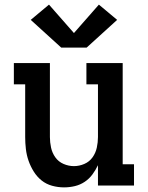

<svg xmlns="http://www.w3.org/2000/svg" viewBox="-20 -803 640 831"><path d="M257 8Q231 8 205.5 1Q180 -6 160 -22Q140 -38 126 -60.5Q112 -83 103.5 -107.5Q95 -132 92 -158Q89 -184 89 -210V-438H40V-530H196V-210Q196 -187 201 -164Q206 -141 219.5 -122Q233 -103 255 -93.5Q277 -84 300 -84Q323 -84 345 -93.5Q367 -103 380.5 -122Q394 -141 399 -164Q404 -187 404 -210V-438H354V-530H511V-92H560V0H404V-88Q394 -67 380 -48Q366 -29 346.5 -16Q327 -3 304 2.5Q281 8 257 8ZM355 -597H245L113 -717L192 -783L300 -660L408 -783L487 -717Z"/></svg>

Font: Iosevka Curly Slab SmBdEx
Style: Regular
Weight: 600
Width: 7
Monospace: yes
Designer: Belleve Invis
Foundry: Belleve Invis
Version: Version 11.1.0; ttfautohint (v1.8.3)